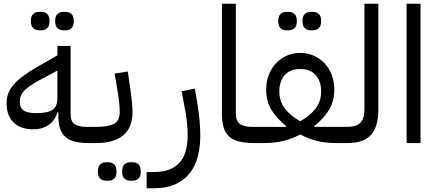

<svg xmlns="http://www.w3.org/2000/svg" viewBox="-20 -760 2329 1020"><path d="M456 0Q410 0 378.5 -7.5Q347 -15 327.5 -32.5Q308 -50 299 -77.5Q290 -105 290 -146V-163H285Q271 -118 237.5 -95.5Q204 -73 157 -73Q90 -73 52.5 -109Q15 -145 15 -211Q15 -239 24 -263.5Q33 -288 53.5 -311.5Q74 -335 106 -358.5Q138 -382 184 -408L285 -466V-516H355V-156Q355 -115 376 -100.5Q397 -86 441 -86H476V-20ZM172 -159Q233 -159 259 -176.5Q285 -194 285 -239V-385L184 -331Q131 -302 108 -277.5Q85 -253 85 -221Q85 -189 104.5 -174Q124 -159 172 -159ZM317 -599Q297 -599 285 -610.5Q273 -622 273 -648Q273 -674 285 -685.5Q297 -697 317 -697H328Q348 -697 360 -685.5Q372 -674 372 -648Q372 -622 360 -610.5Q348 -599 328 -599ZM188 -599Q168 -599 156 -610.5Q144 -622 144 -648Q144 -674 156 -685.5Q168 -697 188 -697H199Q219 -697 231 -685.5Q243 -674 243 -648Q243 -622 231 -610.5Q219 -599 199 -599Z M456 -66 476 -86H491Q557 -86 586.5 -102.5Q616 -119 616 -166Q616 -184 613.5 -212Q611 -240 603 -286L589 -369L659 -380L671 -297Q678 -248 681 -217Q684 -186 684 -166Q684 -82 634.5 -41Q585 0 491 0H456ZM673 200Q653 200 641 188.5Q629 177 629 151Q629 125 641 113.5Q653 102 673 102H684Q704 102 716 113.5Q728 125 728 151Q728 177 716 188.5Q704 200 684 200ZM544 200Q524 200 512 188.5Q500 177 500 151Q500 125 512 113.5Q524 102 544 102H555Q575 102 587 113.5Q599 125 599 151Q599 177 587 188.5Q575 200 555 200Z M759 154H796Q851 154 886 138Q921 122 941 95.5Q961 69 969 33.5Q977 -2 977 -41Q977 -70 974 -101.5Q971 -133 966 -162L945 -275L1015 -289L1028 -213Q1044 -121 1044 -39Q1044 16 1032 66.5Q1020 117 991.5 155.5Q963 194 915.5 217Q868 240 796 240H759Z M1333 0Q1285 0 1251.5 -8Q1218 -16 1197.5 -34.5Q1177 -53 1168 -83Q1159 -113 1159 -156V-740H1233V-156Q1233 -118 1254 -102Q1275 -86 1319 -86H1354V-20L1334 0Z M1334 -66 1354 -86H1499L1501 -90Q1450 -130 1422 -176.5Q1394 -223 1394 -285Q1394 -325 1407 -360Q1420 -395 1444 -421.5Q1468 -448 1501.5 -463.5Q1535 -479 1575 -479Q1615 -479 1648.5 -463.5Q1682 -448 1706 -422Q1730 -396 1743 -360.5Q1756 -325 1756 -285Q1756 -223 1728 -176.5Q1700 -130 1649 -90L1651 -86H1796V-20L1776 0H1762Q1711 0 1664 -11.5Q1617 -23 1575 -46Q1533 -23 1486 -11.5Q1439 0 1388 0H1334ZM1575 -116Q1626 -144 1656 -182.5Q1686 -221 1686 -275Q1686 -329 1657 -361Q1628 -393 1580 -393H1570Q1522 -393 1493 -361Q1464 -329 1464 -275Q1464 -221 1494 -182.5Q1524 -144 1575 -116ZM1631 -599Q1611 -599 1599 -610.5Q1587 -622 1587 -648Q1587 -674 1599 -685.5Q1611 -697 1631 -697H1642Q1662 -697 1674 -685.5Q1686 -674 1686 -648Q1686 -622 1674 -610.5Q1662 -599 1642 -599ZM1502 -599Q1482 -599 1470 -610.5Q1458 -622 1458 -648Q1458 -674 1470 -685.5Q1482 -697 1502 -697H1513Q1533 -697 1545 -685.5Q1557 -674 1557 -648Q1557 -622 1545 -610.5Q1533 -599 1513 -599Z M1776 -66 1796 -86H1825Q1873 -86 1894.5 -108Q1916 -130 1916 -178V-740H1990V-178Q1990 -86 1950.5 -43Q1911 0 1825 0H1776Z M2140 -740H2214V0H2140Z"/></svg>

Font: IBM Plex Sans Arabic
Style: Regular
Weight: 400
Designer: Mike Abbink, Paul van der Laan, Pieter van Rosmalen, Wael Morcos, Khajak Apelian
Foundry: Bold Monday
Version: Version 1.005